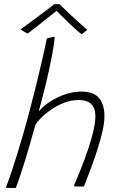

<svg xmlns="http://www.w3.org/2000/svg" viewBox="-20 -900 602 934"><path d="M56.5 14.5Q51.5 14.5 44.8 14.5Q38 14.5 31 14.5Q24.5 14.5 18 14Q11.5 13.5 8.5 13Q24 -27 43.5 -86.8Q63 -146.5 84.2 -218.2Q105.5 -290 125.5 -366.5Q142 -428.5 157 -490Q172 -551.5 185 -608Q198 -664.5 207.5 -712Q211.5 -713.5 216.8 -715Q222 -716.5 227.8 -717.8Q233.5 -719 238.2 -720Q243 -721 246 -721.5Q243.5 -684 232 -624.5Q220.5 -565 203.8 -495.5Q187 -426 168.5 -358Q188 -382 221 -404Q254 -426 294.5 -440.2Q335 -454.5 376 -454.5Q434.5 -454.5 461.2 -423.5Q488 -392.5 488 -334.5Q488 -304.5 479 -263.8Q470 -223 455.2 -176.8Q440.5 -130.5 423 -83.2Q405.5 -36 388.5 7Q383.5 7.5 376.5 7.5Q369.5 7.5 362.5 7.5Q348.5 7.5 338.5 5.5Q355 -32 373.2 -78Q391.5 -124 407.8 -171.5Q424 -219 434 -261.8Q444 -304.5 444 -335Q444 -373 424.2 -393.2Q404.5 -413.5 363 -413.5Q326 -413.5 291.5 -400Q257 -386.5 228.2 -366.5Q199.5 -346.5 179.5 -326.2Q159.5 -306 152 -292.5Q140 -248.5 126.5 -201.5Q113 -154.5 99.5 -111.5Q86 -68.5 74.8 -35.2Q63.5 -2 56.5 14.5ZM270.5 -879Q289.5 -859.5 313 -837.5Q336.5 -815.5 360.2 -794Q384 -772.5 404.5 -755Q396.5 -748 390 -743Q383.5 -738 377 -733.5Q366 -741 348.5 -757Q331 -773 311.5 -791.5Q292 -810 276 -826.2Q260 -842.5 252 -851H259.5Q256 -848 239 -834.5Q222 -821 199 -802.8Q176 -784.5 153.2 -766.5Q130.5 -748.5 114.5 -736.5Q111.5 -738 104.5 -741.8Q97.5 -745.5 90.2 -750Q83 -754.5 80 -757Q109 -778 143.8 -803.8Q178.5 -829.5 207 -851Q235.5 -872.5 245 -880Q248.5 -880 252.8 -880Q257 -880 261.5 -879.8Q266 -879.5 270.5 -879Z"/></svg>

Font: Grandstander Thin
Style: Italic
Weight: 100
Italic angle: -15°
Designer: Tyler Finck
Foundry: Etcetera Type Co
Version: Version 1.200